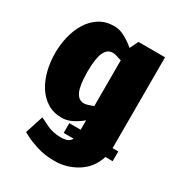

<svg xmlns="http://www.w3.org/2000/svg" viewBox="-171 -619 867 937"><g transform="rotate(30 262.5 -150.0)"><path d="M260 -392Q237 -392 224 -376.5Q211 -361 205.5 -337.5Q200 -314 198.5 -290.5Q197 -267 197 -250Q197 -233 198.5 -209Q200 -185 205.5 -161.5Q211 -138 224 -122.5Q237 -107 260 -107Q268 -107 281 -111Q294 -115 310 -121V-379Q294 -384 281 -388Q268 -392 260 -392ZM118 53Q132 60 165.5 76.5Q199 93 246 93Q290 93 302 67H246V12H310Q310 3 310 -7.5Q310 -18 310 -30V-41Q285 -20 257 -6Q229 8 200 8Q153 8 118 -14Q83 -36 60 -73Q37 -110 26 -156Q15 -202 15 -250Q15 -298 26 -344Q37 -390 60 -427Q83 -464 118 -486Q153 -508 200 -508Q231 -508 260.5 -492Q290 -476 317 -453L340 -500H490V2Q490 7 490 12H522V67H481Q460 135 402 171.5Q344 208 276 208H275Q220 208 177 194.5Q134 181 109.5 168Q85 155 85 155Z"/></g></svg>

Font: Epunda Sans Black
Style: Regular
Weight: 900
Designer: Simon Atzbach
Foundry: typofactur
Version: Version 2.204; ttfautohint (v1.8.4.7-5d5b)